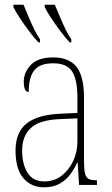

<svg xmlns="http://www.w3.org/2000/svg" viewBox="-20 -786 475 816"><path d="M166 10Q113 10 79.5 -28.5Q46 -67 46 -146Q46 -224 93.5 -261.5Q141 -299 240 -303L309 -306V-371Q309 -446 287 -481.5Q265 -517 206 -517Q150 -517 126 -487.5Q102 -458 102 -395Q81 -395 81 -439Q81 -479 111.5 -510.5Q142 -542 206 -542Q274 -542 305.5 -501.5Q337 -461 337 -372V-105Q337 -68 341 -50Q345 -32 356 -26Q367 -20 388 -20H392V0H316L310 -95H308Q296 -68 278 -44Q260 -20 233 -5Q206 10 166 10ZM169 -15Q210 -15 241.5 -39Q273 -63 291 -101.5Q309 -140 309 -185V-283L239 -280Q148 -277 111 -242Q74 -207 74 -146Q74 -90 96.5 -52.5Q119 -15 169 -15ZM276 -606Q259 -624 237.5 -652.5Q216 -681 197.5 -709Q179 -737 170 -756V-766H213Q223 -743 234.5 -715Q246 -687 258.5 -661.5Q271 -636 283 -619V-606ZM143 -606Q126 -624 104.5 -652.5Q83 -681 64.5 -709Q46 -737 37 -756V-766H80Q89 -743 101 -715Q113 -687 125.5 -661.5Q138 -636 150 -619V-606Z"/></svg>

Font: Noto Serif Condensed Thin
Style: Regular
Weight: 100
Width: 3
Designer: Monotype Design Team
Foundry: Monotype Imaging Inc.
Version: Version 2.013; ttfautohint (v1.8.4.7-5d5b)